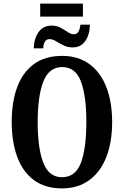

<svg xmlns="http://www.w3.org/2000/svg" viewBox="-20 -1035 687 1065"><path d="M203 -943V-1015H440V-943ZM167 -767Q169 -822 194.5 -857.5Q220 -893 267 -893Q295 -893 316.5 -881Q338 -869 356 -857Q374 -845 389 -845Q408 -845 416 -861Q424 -877 426 -898H479Q477 -841 452.5 -806.5Q428 -772 383 -772Q355 -772 332 -783.5Q309 -795 290.5 -806.5Q272 -818 255 -818Q236 -818 228 -802Q220 -786 220 -767ZM324 10Q230 10 168 -36Q106 -82 75.5 -165Q45 -248 45 -359Q45 -470 75.5 -552Q106 -634 168 -679.5Q230 -725 325 -725Q414 -725 476 -679.5Q538 -634 570 -551.5Q602 -469 602 -358Q602 -247 570 -164.5Q538 -82 475.5 -36Q413 10 324 10ZM324 -52Q399 -52 429 -132.5Q459 -213 459 -358Q459 -503 429 -583Q399 -663 325 -663Q252 -663 220.5 -583Q189 -503 189 -358Q189 -213 220 -132.5Q251 -52 324 -52Z"/></svg>

Font: Noto Serif ExtraCondensed
Style: Bold
Weight: 700
Width: 2
Designer: Monotype Design Team
Foundry: Monotype Imaging Inc.
Version: Version 2.014; ttfautohint (v1.8.4.7-5d5b)